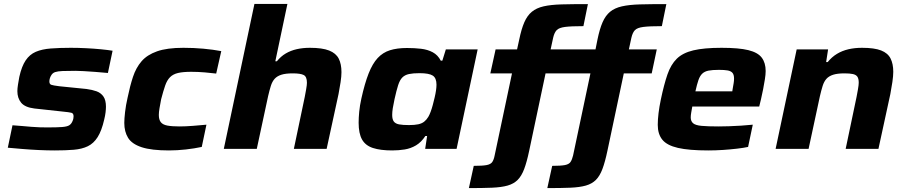

<svg xmlns="http://www.w3.org/2000/svg" viewBox="-20 -763 4648 984"><path d="M261 8Q223 8 179.5 6Q136 4 94.5 0.5Q53 -3 20 -6L44 -121Q71 -119 95 -117Q119 -115 141.5 -113Q164 -111 185 -110.5Q206 -110 225 -110Q272 -110 298 -112Q324 -114 335 -121Q346 -128 352 -143Q355 -150 356 -156Q357 -162 357 -167Q357 -182 346 -185Q335 -188 303 -191L156 -207Q108 -213 88.5 -236.5Q69 -260 69 -296Q69 -309 72 -328.5Q75 -348 79 -369Q91 -423 111.5 -453.5Q132 -484 163.5 -497.5Q195 -511 240 -514.5Q285 -518 343 -518Q380 -518 420.5 -516Q461 -514 497 -510.5Q533 -507 557 -503L533 -389Q501 -392 468.5 -394.5Q436 -397 409 -398.5Q382 -400 367 -400Q326 -400 301 -399Q276 -398 262.5 -393.5Q249 -389 242 -376Q238 -370 235.5 -361.5Q233 -353 233 -346Q233 -332 242.5 -328.5Q252 -325 284 -321L423 -307Q453 -303 475 -295Q497 -287 510 -268.5Q523 -250 523 -216Q523 -204 521 -187Q519 -170 514 -150Q501 -93 480.5 -60.5Q460 -28 430 -13.5Q400 1 358 4.5Q316 8 261 8Z M846 8Q756 8 706 -8.5Q656 -25 636.5 -56.5Q617 -88 617 -133Q617 -154 621 -189Q625 -224 634 -263Q646 -322 661.5 -369Q677 -416 705.5 -449Q734 -482 785 -500Q836 -518 920 -518Q972 -518 1022 -513.5Q1072 -509 1114 -501L1088 -386Q1065 -389 1029.5 -392Q994 -395 960 -395Q918 -395 892.5 -389Q867 -383 851.5 -367.5Q836 -352 826.5 -324.5Q817 -297 806 -255Q801 -229 797.5 -208.5Q794 -188 794 -174Q794 -150 804 -137Q814 -124 837.5 -119.5Q861 -115 900 -115Q930 -115 968.5 -118Q1007 -121 1038 -124L1014 -10Q977 -2 932.5 3Q888 8 846 8Z M1127 0 1284 -743H1453L1391 -449H1399Q1419 -474 1444.5 -489Q1470 -504 1501 -511Q1532 -518 1568 -518Q1632 -518 1667 -504Q1702 -490 1716 -462.5Q1730 -435 1730 -393Q1730 -372 1725.5 -342Q1721 -312 1715 -281L1654 0H1486L1542 -267Q1545 -282 1549 -305Q1553 -328 1553 -339Q1553 -370 1536.5 -378.5Q1520 -387 1480 -387Q1444 -387 1422 -380Q1400 -373 1387.5 -359Q1375 -345 1368 -322.5Q1361 -300 1354 -270L1296 0Z M1990 8Q1930 8 1891.5 -4.5Q1853 -17 1835.5 -48Q1818 -79 1818 -134Q1818 -159 1821 -190.5Q1824 -222 1832 -258Q1849 -335 1869 -386Q1889 -437 1915.5 -465.5Q1942 -494 1978.5 -505.5Q2015 -517 2066 -517Q2105 -517 2138.5 -513Q2172 -509 2198 -495Q2224 -481 2239 -452H2247L2265 -510H2428L2320 0H2159L2169 -66H2160Q2139 -34 2112 -18Q2085 -2 2054 3Q2023 8 1990 8ZM2076 -122Q2105 -122 2123.5 -126Q2142 -130 2154 -139.5Q2166 -149 2175 -164Q2181 -174 2187 -190Q2193 -206 2198 -225Q2203 -244 2207.5 -263Q2212 -282 2214.5 -299Q2217 -316 2217 -329Q2217 -363 2198 -375.5Q2179 -388 2130 -388Q2097 -388 2076 -383.5Q2055 -379 2042 -366Q2029 -353 2020.5 -326.5Q2012 -300 2002 -255Q1996 -228 1993 -208.5Q1990 -189 1990 -174Q1990 -151 1998.5 -140Q2007 -129 2025.5 -125.5Q2044 -122 2076 -122Z M2383 201 2408 87Q2453 87 2474 83Q2495 79 2503 67Q2511 55 2515 34L2604 -387H2493L2520 -510H2630L2641 -560Q2652 -614 2667 -648.5Q2682 -683 2705.5 -702.5Q2729 -722 2766 -730.5Q2803 -739 2858.5 -740.5Q2914 -742 2993 -742L2970 -629Q2907 -629 2876 -625Q2845 -621 2833 -608.5Q2821 -596 2815 -570L2802 -510H2944L2919 -387H2776L2692 10Q2680 67 2666.5 103Q2653 139 2633 159Q2613 179 2581.5 188Q2550 197 2501.5 199Q2453 201 2383 201ZM2785 201 2810 87Q2854 87 2875 83Q2896 79 2904 67Q2912 55 2917 34L3006 -387H2895L2921 -510H3032L3042 -560Q3053 -614 3068 -648.5Q3083 -683 3106.5 -702.5Q3130 -722 3167.5 -730.5Q3205 -739 3260.5 -740.5Q3316 -742 3395 -742L3372 -629Q3309 -629 3277.5 -625Q3246 -621 3234 -608.5Q3222 -596 3216 -570L3203 -510H3346L3320 -387H3177L3093 10Q3081 67 3067.5 103Q3054 139 3034 159Q3014 179 2982.5 188Q2951 197 2903 199Q2855 201 2785 201Z M3610 8Q3511 8 3454.5 -5Q3398 -18 3374.5 -47Q3351 -76 3351 -123Q3351 -150 3355 -183Q3359 -216 3367 -254Q3383 -330 3400.5 -381Q3418 -432 3448.5 -462Q3479 -492 3533.5 -505Q3588 -518 3678 -518Q3767 -518 3815.5 -506Q3864 -494 3884 -467.5Q3904 -441 3904 -399Q3904 -381 3900 -356.5Q3896 -332 3891 -305.5Q3886 -279 3880 -254L3871 -217H3528Q3525 -200 3522.5 -186Q3520 -172 3520 -161Q3520 -142 3532 -131.5Q3544 -121 3575 -118Q3606 -115 3663 -115Q3686 -115 3716 -116Q3746 -117 3777.5 -119Q3809 -121 3838 -124L3814 -10Q3791 -5 3756.5 -1Q3722 3 3684.5 5.5Q3647 8 3610 8ZM3544 -295H3733L3735 -308Q3738 -325 3740 -337Q3742 -349 3742 -360Q3742 -380 3734 -389.5Q3726 -399 3709 -402Q3692 -405 3665 -405Q3631 -405 3611 -401Q3591 -397 3579 -385.5Q3567 -374 3559.5 -352.5Q3552 -331 3544 -295Z M3955 0 4063 -510H4224L4214 -445H4222Q4243 -471 4269.5 -487Q4296 -503 4328 -510.5Q4360 -518 4398 -518Q4461 -518 4495.5 -504.5Q4530 -491 4544 -463.5Q4558 -436 4558 -395Q4558 -374 4553.5 -343Q4549 -312 4543 -281L4482 0H4314L4370 -267Q4373 -282 4377 -305Q4381 -328 4381 -339Q4381 -360 4374 -370Q4367 -380 4351 -383.5Q4335 -387 4308 -387Q4272 -387 4250 -380Q4228 -373 4215.5 -359Q4203 -345 4196 -322.5Q4189 -300 4182 -270L4124 0Z"/></svg>

Font: Saira Thin Expanded
Style: Bold Italic
Weight: 700
Width: 7
Italic angle: -12°
Version: Version 1.101